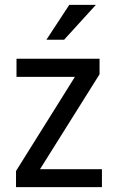

<svg xmlns="http://www.w3.org/2000/svg" viewBox="-20 -770 479 790"><path d="M144.5 -73.7 389.6 -464.4V-528.3H47.9V-453.6H288.1L45.9 -66.4V0H399.4V-73.7ZM265.1 -750 170.9 -606.4H243.7L374.5 -750Z"/></svg>

Font: Roboto Condensed
Style: Regular
Weight: 400
Designer: Google
Version: Version 2.134; 2016